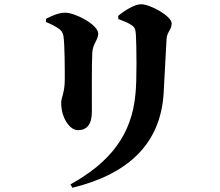

<svg xmlns="http://www.w3.org/2000/svg" viewBox="-20 -813 1040 907"><path d="M322 74C580 11 738 -129 753 -372C757 -432 763 -574 767 -631C769 -661 791 -674 791 -702C791 -737 690 -793 646 -793C616 -793 568 -763 538 -738L539 -723C560 -715 582 -707 599 -696C618 -684 620 -675 622 -648C625 -597 627 -437 620 -370C603 -176 500 -46 313 58ZM197 -709C220 -700 243 -688 257 -678C271 -668 277 -659 280 -641C286 -598 286 -488 286 -437C286 -375 269 -352 269 -327C269 -257 309 -198 348 -198C390 -198 414 -225 414 -285C414 -367 413 -520 416 -564C418 -607 444 -624 444 -654C444 -696 336 -753 288 -753C257 -753 224 -738 197 -724Z"/></svg>

Font: Noto Serif SC Black
Style: Regular
Weight: 900
Designer: Ryoko NISHIZUKA 西塚涼子 (kana & ideographs); Frank Grießhammer (Latin, Greek & Cyrillic); Wenlong ZHANG 张文龙 (bopomofo); San
Foundry: Adobe
Version: Version 2.001;hotconv 1.1.0;makeotfexe 2.6.0